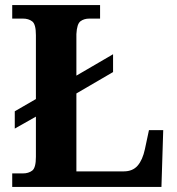

<svg xmlns="http://www.w3.org/2000/svg" viewBox="-20 -734 694 754"><path d="M28 0V-53H70Q92 -53 106.5 -64Q121 -75 121 -118V-276L38 -229V-297L121 -345V-596Q121 -639 106.5 -650Q92 -661 70 -661H28V-714H373V-661H331Q310 -661 296 -650.5Q282 -640 280 -600V-437L424 -521V-451L280 -367V-61H466Q501 -61 520.5 -83.5Q540 -106 549 -148L565 -223H621L614 0Z"/></svg>

Font: Noto Serif Oriya
Style: Bold
Weight: 700
Designer: David Williams
Foundry: Google LLC, David Williams
Version: Version 1.051; ttfautohint (v1.8.4.7-5d5b)